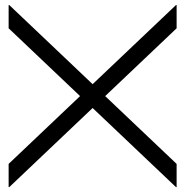

<svg xmlns="http://www.w3.org/2000/svg" viewBox="-20 -746 757 785"><path d="M15.3 18.5V-75.9L700 -725.8L702.1 -724.8V-630.3L17.4 19.5ZM15.3 -630.3V-724.8L17.4 -725.8L702.1 -75.9V18.5L700 19.5Z"/></svg>

Font: Lineal Thin
Style: Regular
Weight: 200
Designer: Created by Frank Adebiaye with contributions from Anton Moglia & Ariel Martín Pérez
Created by Frank ADEBIAYE with FontF
Foundry: Velvetyne Type Foundry
Version: Version 2.000;Glyphs 3.2 (3227)